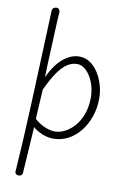

<svg xmlns="http://www.w3.org/2000/svg" viewBox="-115 -890 807 1236"><g transform="rotate(10 288.5 -272.0)"><path d="M97 281Q87 281 80 275Q73 269 74 258Q81 157 87 49Q93 -59 97.5 -169Q102 -279 106.5 -387.5Q111 -496 115 -600.5Q119 -705 123 -800Q124 -813 132.5 -819Q141 -825 151 -825Q162 -825 168 -818Q174 -811 174 -800Q173 -787 171 -751Q169 -715 167 -665.5Q165 -616 162.5 -562.5Q160 -509 158 -459Q156 -409 155 -372Q197 -459 247 -500Q297 -541 352 -541Q390 -541 421.5 -519.5Q453 -498 475.5 -462.5Q498 -427 510.5 -384Q523 -341 523 -298Q523 -233 503.5 -177.5Q484 -122 450.5 -80Q417 -38 372 -14.5Q327 9 276 9Q241 9 204.5 -5.5Q168 -20 142 -43Q138 27 133 103Q128 179 123 258Q122 268 116.5 274.5Q111 281 97 281ZM275 -38Q310 -38 344 -55.5Q378 -73 406 -105.5Q434 -138 451 -184.5Q468 -231 469 -288Q469 -325 460.5 -360.5Q452 -396 435 -425Q418 -454 396 -472Q374 -490 348 -491Q314 -492 282.5 -472Q251 -452 220 -408Q189 -364 155 -290Q152 -245 149.5 -195.5Q147 -146 144 -98Q171 -71 208 -55Q245 -39 275 -38Z"/></g></svg>

Font: Playpen Sans ExtraLight
Style: Regular
Weight: 250
Designer: Laura Meseguer, Veronika Burian, José Scaglione
Foundry: TypeTogether
Version: Version 1.001